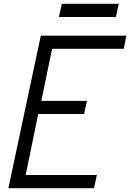

<svg xmlns="http://www.w3.org/2000/svg" viewBox="-20 -987 683 1007"><path d="M24 0 194 -800H643L629 -731H201L264 -783L187 -411L145 -458H436L421 -389H129L190 -436L105 -22L68 -69H488L473 0ZM289 -898 304 -967H603L588 -898Z"/></svg>

Font: Victor Mono
Style: Italic
Weight: 400
Italic angle: -12°
Monospace: yes
Designer: Rune Bjørnerås
Version: Version 1.561;gftools[0.9.30]